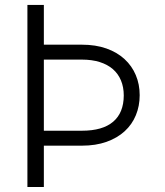

<svg xmlns="http://www.w3.org/2000/svg" viewBox="-20 -747 658 767"><path d="M155.2 -727.3V-568.5H307.2Q362.2 -568.5 405.2 -553.3Q448.2 -538 477.6 -510.8Q507.1 -483.7 522.5 -446.9Q538 -410.2 538 -366.8Q538 -323.5 522.7 -286.6Q507.5 -249.6 478 -222.7Q448.5 -195.7 405.5 -180.4Q362.6 -165.1 307.2 -165.1H155.2V0H89.5V-727.3ZM155.2 -508.9V-224.8H307.2Q389.9 -224.8 432 -260.7Q474.1 -296.5 474.4 -365.4Q474.4 -399.1 463.2 -425.8Q452.1 -452.4 430.8 -470.9Q409.4 -489.3 378.4 -499.1Q347.3 -508.9 307.2 -508.9Z"/></svg>

Font: Inter P Light
Style: Regular
Weight: 300
Designer: Rasmus Andersson
Foundry: rsms
Version: Version 3.018;git-588b23468